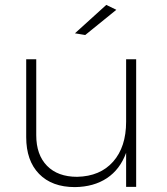

<svg xmlns="http://www.w3.org/2000/svg" viewBox="-20 -763 681 784"><path d="M536 -521V0H495V-139Q470 -71 416.5 -35.5Q363 0 286 1Q192 1 139.5 -53Q87 -107 87 -203V-521H128V-211Q128 -131 172 -86Q216 -41 295 -41Q389 -43 442 -103Q495 -163 495 -266V-521ZM414 -743 455 -723 328 -620 286 -627Z"/></svg>

Font: Gontserrat ExtraLight
Style: Regular
Weight: 275
Designer: Julieta Ulanovsky
Foundry: Julieta Ulanovsky
Version: Version 6.001